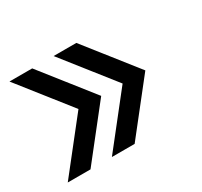

<svg xmlns="http://www.w3.org/2000/svg" viewBox="-83 -501 579 550"><g transform="rotate(-30 206.5 -226.0)"><path d="M221.2 -393.1 353 -226.1 221.2 -59.1H146L277.8 -226.1L146 -393.1ZM75.2 -393.1 207 -226.1 75.2 -59.1H0L131.8 -226.1L0 -393.1Z"/></g></svg>

Font: Arcon-Regular
Style: Regular
Weight: 400
Designer: M. Zarth
Foundry: martin zarth - visuelle & digitale kommunikation
Version: Version 1.131;PS 001.131;hotconv 1.0.70;makeotf.lib2.5.58329